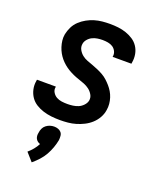

<svg xmlns="http://www.w3.org/2000/svg" viewBox="-144 -616 789 957"><g transform="rotate(20 250.0 -137.0)"><path d="M201 8Q178 8 155.5 5.5Q133 3 112 -3.5Q91 -10 72.5 -21.5Q54 -33 42 -50.5Q30 -68 25 -90Q20 -112 24 -135L25 -142H125V-139Q122 -124 130 -111Q138 -98 150.5 -91Q163 -84 178 -82Q193 -80 209 -80Q223 -80 237.5 -82Q252 -84 265.5 -89.5Q279 -95 290.5 -107Q302 -119 305 -133Q308 -150 299.5 -164.5Q291 -179 278.5 -188.5Q266 -198 251 -204Q236 -210 220.5 -215Q205 -220 190.5 -226.5Q176 -233 162.5 -241Q149 -249 136.5 -259.5Q124 -270 114 -282Q104 -294 96.5 -307.5Q89 -321 84 -336.5Q79 -352 77 -368.5Q75 -385 78 -402Q82 -422 91.5 -441.5Q101 -461 117 -476Q133 -491 152 -501.5Q171 -512 191 -518Q211 -524 231.5 -526Q252 -528 272 -528Q295 -528 316.5 -525.5Q338 -523 358.5 -516Q379 -509 396.5 -497.5Q414 -486 425.5 -468.5Q437 -451 441 -429.5Q445 -408 441 -385L440 -378H340L341 -381Q343 -396 336.5 -408.5Q330 -421 319 -428Q308 -435 294 -437.5Q280 -440 265 -440Q252 -440 238.5 -438Q225 -436 212 -430Q199 -424 189 -412.5Q179 -401 177 -388Q174 -371 182 -356.5Q190 -342 202.5 -332Q215 -322 230 -316.5Q245 -311 260 -305.5Q275 -300 290 -293.5Q305 -287 319 -279Q333 -271 344.5 -260.5Q356 -250 366.5 -238Q377 -226 385 -212.5Q393 -199 398 -183.5Q403 -168 404.5 -151.5Q406 -135 403 -118Q400 -97 389 -77.5Q378 -58 361.5 -43Q345 -28 325 -18Q305 -8 284.5 -2Q264 4 243 6Q222 8 201 8ZM141 254 103 211Q117 199 129 184.5Q141 170 149 154Q142 152 135.5 147Q129 142 125.5 135Q122 128 121.5 119.5Q121 111 123 103Q124 92 129 81Q134 70 143.5 62.5Q153 55 164 51.5Q175 48 186 48Q197 48 207 51.5Q217 55 223.5 62.5Q230 70 231 81Q232 92 231 103Q227 124 219.5 145Q212 166 201 185.5Q190 205 174.5 222Q159 239 141 254Z"/></g></svg>

Font: Iosevka Term Curly SmBd Obl
Style: Regular
Weight: 600
Italic angle: -9°
Designer: Belleve Invis
Foundry: Belleve Invis
Version: Version 32.3.0